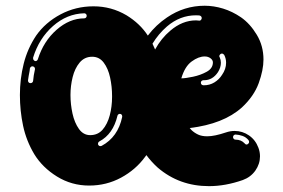

<svg xmlns="http://www.w3.org/2000/svg" viewBox="-20 -634 968 656"><path d="M101 -425.2Q106.9 -425.2 109.4 -431.7Q128.7 -493.1 173.3 -532.2Q217.8 -571.3 267.8 -571.3Q271.3 -571.3 273.8 -573.8Q276.2 -576.2 276.2 -580.2Q276.2 -583.7 273.8 -586.1Q271.3 -588.6 267.8 -588.6Q208.9 -587.1 161.1 -545Q113.4 -503 93.1 -437.1V-434.7Q93.1 -428.7 99 -425.7ZM822.3 -140.1Q825.2 -140.1 827.7 -142.6Q831.2 -145 831.2 -149Q831.2 -152 829.2 -155Q820.8 -165.3 808.7 -169.6Q796.5 -173.8 785.1 -174.3H784.2Q780.2 -173.8 778.2 -171.3Q776.2 -168.8 776.2 -165.3Q776.2 -162.4 778.5 -159.7Q780.7 -156.9 784.7 -156.9Q804 -156.9 815.8 -144.1Q818.8 -140.1 822.3 -140.1ZM599.5 -366.3Q613.4 -366.3 639.4 -371.8Q665.3 -377.2 686.4 -388.9Q707.4 -400.5 707.4 -420.8Q707.4 -428.7 699.3 -434.9Q691.1 -441.1 679.2 -441.1Q658.4 -441.1 634.9 -424Q611.4 -406.9 599.5 -366.3ZM676.2 -342.6Q696.5 -342.6 712.6 -352.5Q728.7 -362.4 738.6 -378.2Q752.5 -398 752.5 -419.8Q752.5 -433.7 746 -446.5Q744.6 -448 742.6 -449.5Q740.6 -451 738.1 -451Q734.7 -451 731.9 -448Q729.2 -445 729.2 -441.6L730.7 -438.1Q734.7 -429.2 734.7 -419.8Q734.7 -403.5 724.8 -387.6Q706.4 -359.9 677.2 -359.9H675.2Q671.8 -359.9 669.1 -357.7Q666.3 -355.4 666.3 -352Q666.3 -343.6 674.8 -342.6ZM322.8 -134.7 327.2 -135.6Q383.2 -165.8 397.5 -234.7V-236.6Q397.5 -240.1 395.3 -242.6Q393.1 -245 389.6 -245Q386.6 -245 384.2 -243.1Q381.7 -241.1 381.2 -238.1Q366.3 -175.7 319.8 -151Q314.9 -148 314.9 -143.1L315.3 -139.6Q318.3 -134.7 322.8 -134.7ZM84.7 -350Q87.6 -350 90.1 -352Q92.6 -354 93.1 -357.4Q94.6 -376.2 99.5 -397.5V-399Q99.5 -402.5 96.8 -405Q94.1 -407.4 90.6 -407.4Q87.6 -407.4 85.4 -405.4Q83.2 -403.5 82.2 -400.5Q81.7 -396.5 81.2 -391.6Q77.7 -374.8 75.7 -359.4V-358.4Q75.7 -355 78 -352.5Q80.2 -350 83.7 -350ZM288.1 -172.3Q314.4 -172.3 330.7 -191.1Q347 -209.9 355 -239.9Q362.9 -269.8 362.9 -303V-305.9Q362.9 -338.1 356.2 -369.1Q349.5 -400 334.4 -420Q319.3 -440.1 295 -440.1Q268.8 -440.1 252.2 -420.3Q235.6 -400.5 228.2 -370.5Q220.8 -340.6 220.8 -309.4Q220.8 -277.7 227.7 -246Q234.7 -214.4 249.8 -193.3Q264.9 -172.3 288.1 -172.3ZM501 -484.7Q505.9 -474.8 509.9 -464.9Q530.7 -503 561.9 -529.2Q603 -564.4 650 -564.4L661.4 -563.4Q664.4 -563.4 666.6 -565.8Q668.8 -568.3 669.3 -571.8Q669.3 -579.2 661.4 -581.2Q655.9 -581.7 650.5 -581.7H649.5Q595 -581.7 550.5 -543.6Q521.3 -518.3 501 -484.7ZM480.2 -104Q478.2 -101 475.7 -98Q443.6 -54 393.6 -27Q343.6 0 284.7 0Q224.8 0 175 -30.7Q125.2 -61.4 97 -107.4Q69.8 -153 58.9 -204.2Q48 -255.4 48 -309.4Q48 -364.4 60.9 -416.1Q73.8 -467.8 103.5 -512.4Q135.1 -557.4 186.9 -584.9Q238.6 -612.4 299.5 -612.4Q360.4 -612.4 412.4 -581.7Q458.4 -553.5 485.1 -512.4Q512.9 -549 550.5 -574.3Q609.4 -614.4 679.2 -614.4Q710.4 -614.4 742.1 -604.7Q773.8 -595 803.5 -574.8Q834.7 -553 857.4 -515.1Q880.2 -477.2 880.2 -430.7Q880.2 -394.6 863.9 -349.8Q847.5 -305 806.4 -266.8Q743.6 -210.4 628.2 -196.5Q630.2 -194.1 631.7 -192.6Q633.2 -190.6 634.2 -189.6Q644.1 -180.2 656.7 -174.3Q669.3 -168.3 688.1 -168.3Q712.9 -168.3 752.5 -181.7Q766.8 -186.6 781.7 -186.6Q808.4 -186.6 830.7 -171.3Q853 -155.9 862.9 -129.2Q868.3 -114.9 868.3 -100Q868.3 -73.8 852.5 -51.2Q836.6 -28.7 809.4 -18.8Q750 2 694.1 2Q592.6 2 518.8 -61.4Q497 -81.2 480.2 -104Z"/></svg>

Font: AKL FREE 002
Style: Regular
Weight: 400
Designer: AKL
Foundry: AKL
Version: Version 1.00;August 17, 2024;FontCreator 13.0.0.2675 64-bit